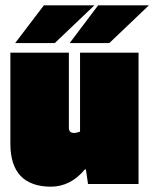

<svg xmlns="http://www.w3.org/2000/svg" viewBox="-20 -692 580 722"><path d="M172 10Q96 10 57.5 -30.5Q19 -71 19 -152V-494H239V-212Q239 -201 244 -196.5Q249 -192 259 -192Q263 -192 269 -193.5Q275 -195 281 -197V-494H501V0H311L303 -55H299Q273 -23 240.5 -6.5Q208 10 172 10ZM145 -672H335L186 -530H37ZM349 -672H540L391 -530H242Z"/></svg>

Font: Blinker Black
Style: Regular
Weight: 900
Designer: Juergen Huber
Foundry: supertype
Version: Version 1.017;hotconv 1.0.117;makeotfexe 2.5.65602